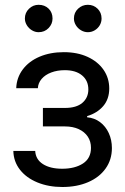

<svg xmlns="http://www.w3.org/2000/svg" viewBox="-20 -749 507 780"><path d="M232.4 -63.5Q284.2 -63.5 316.9 -84.7Q349.6 -106 349.6 -148.4Q349.6 -174.3 336.7 -193.8Q323.7 -213.4 299.8 -224.4Q275.9 -235.4 244.1 -235.4H154.3V-310.5H244.1Q290.5 -310.5 314.7 -331.3Q338.9 -352.1 338.9 -385.7Q338.9 -421.4 313.5 -442.6Q288.1 -463.9 243.2 -463.9Q212.9 -463.9 188.2 -454.6Q163.6 -445.3 149.2 -428.5Q134.8 -411.6 133.8 -390.6H45.9Q47.4 -433.1 72.3 -466.6Q97.2 -500 140.6 -518.6Q184.1 -537.1 239.3 -537.1Q294.4 -537.1 336.2 -517.8Q377.9 -498.5 400.9 -465.1Q423.8 -431.6 423.8 -389.6Q423.8 -346.7 399.4 -318.1Q375 -289.6 334 -277.3V-272.5Q363.8 -270 386.5 -252.9Q409.2 -235.8 421.9 -208.3Q434.6 -180.7 434.6 -147.5Q434.6 -100.1 408.9 -64.2Q383.3 -28.3 337.6 -8.8Q292 10.7 233.4 10.7Q177.2 10.7 132.1 -7.8Q86.9 -26.4 61 -59.6Q35.2 -92.8 34.2 -135.7H123Q125 -101.1 154.5 -82.3Q184.1 -63.5 232.4 -63.5ZM81.1 -673.8Q81.1 -697.3 97.7 -713.4Q114.3 -729.5 136.7 -729.5Q161.6 -729.5 177.5 -713.9Q193.4 -698.2 193.4 -673.8Q193.4 -651.4 177.2 -634.8Q161.1 -618.2 136.7 -618.2Q122.6 -618.2 109.6 -626Q96.7 -633.8 88.9 -646.7Q81.1 -659.7 81.1 -673.8ZM280.3 -673.8Q280.3 -697.8 297.1 -713.6Q314 -729.5 336.9 -729.5Q360.4 -729.5 376.5 -713.6Q392.6 -697.8 392.6 -673.8Q392.6 -659.2 385.3 -646.5Q377.9 -633.8 365 -626Q352.1 -618.2 336.9 -618.2Q322.3 -618.2 309.1 -626Q295.9 -633.8 288.1 -646.7Q280.3 -659.7 280.3 -673.8Z"/></svg>

Font: Pretendard
Style: Regular
Weight: 400
Designer: Base glyphs from Inter by Rasmus Andersson; Hangeul glyphs from Noto Sans CJK(Source Han Sans) by Jang Soo-young and Kan
Foundry: Kil Hyung-jin
Version: Version 1.309